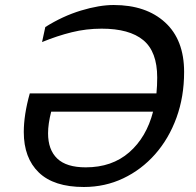

<svg xmlns="http://www.w3.org/2000/svg" viewBox="-20 -737 782 767"><path d="M99 -364H605Q608 -394.5 608 -427.5Q608 -530.5 552.5 -576.5Q497 -622.5 386 -622.5Q324.5 -622.5 266.8 -608.2Q209 -594 148 -569L161 -629Q230 -672.5 303.2 -694.8Q376.5 -717 434 -717Q563.5 -717 639.5 -647.5Q715.5 -578 715.5 -449.5Q715.5 -350.5 685 -266.8Q654.5 -183 599.8 -121Q545 -59 472.2 -24.5Q399.5 10 315 10Q195 10 135 -48Q75 -106 75 -209.5Q75 -278.5 99 -364ZM172 -204.5Q172 -138.5 208.8 -103.5Q245.5 -68.5 322.5 -68.5Q427.5 -68.5 496.2 -128.5Q565 -188.5 591.5 -291H184.5Q172 -242 172 -204.5Z"/></svg>

Font: Newsreader Caption
Style: Italic
Weight: 400
Italic angle: -17°
Designer: Hugues Gentile
Foundry: Production Type
Version: Version 1.001